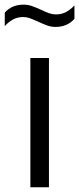

<svg xmlns="http://www.w3.org/2000/svg" viewBox="-58 -786 332 806"><path d="M69.5 0V-542.5H147.5V0ZM101 -695.5Q79 -705.5 66 -710Q53 -714.5 40 -714.5Q17 -714.5 -1.5 -705.2Q-20 -696 -38 -676.5V-733Q-8.5 -766.5 41 -766.5Q59 -766.5 75 -761Q91 -755.5 115.5 -744.5Q135 -735 149 -730.2Q163 -725.5 176.5 -725.5Q199.5 -725.5 218 -734.8Q236.5 -744 254.5 -763.5V-707Q224.5 -673 175.5 -673Q157 -673 140.8 -678.8Q124.5 -684.5 101 -695.5Z"/></svg>

Font: Encode Sans Semi Condensed
Style: Regular
Weight: 400
Width: 4
Designer: Multiple Designers
Foundry: Impallari Type
Version: Version 2.000